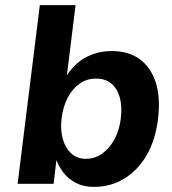

<svg xmlns="http://www.w3.org/2000/svg" viewBox="-20 -720 673 752"><path d="M242 -425Q259 -452 284 -473.5Q309 -495 343 -507.5Q377 -520 418 -520Q484 -520 527.5 -488Q571 -456 590 -397Q609 -338 599 -255Q589 -171 554 -111.5Q519 -52 466 -20Q413 12 347 12Q308 12 278.5 -3Q249 -18 230 -42Q211 -66 201 -93L190 0H49L136 -700H276ZM354 -412Q320 -412 292 -392.5Q264 -373 245.5 -338Q227 -303 221 -255Q216 -211 226 -175.5Q236 -140 259 -119Q282 -98 316 -98Q352 -98 381 -119Q410 -140 429 -176Q448 -212 453 -255Q459 -303 449 -338.5Q439 -374 415 -393.5Q391 -413 354 -412Z"/></svg>

Font: Inclusive Sans
Style: Italic
Weight: 400
Italic angle: -7°
Designer: Olivia King
Foundry: Olivia King
Version: Version 2.004